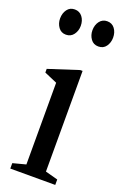

<svg xmlns="http://www.w3.org/2000/svg" viewBox="-153 -834 565 881"><g transform="rotate(20 130.0 -394.0)"><path d="M22.5 0V-26.5L85.5 -43V-442L23 -469V-487L169.5 -534.5H181V-43L242 -26.5V0ZM210 -664.5Q186 -664.5 172.8 -683Q159.5 -701.5 159.5 -725.5Q159.5 -751.5 173.2 -769.5Q187 -787.5 210 -787.5Q233.5 -787.5 247 -769.5Q260.5 -751.5 260.5 -725.5Q260.5 -701.5 247.5 -683Q234.5 -664.5 210 -664.5ZM51.5 -664.5Q28 -664.5 14.8 -683Q1.5 -701.5 1.5 -725.5Q1.5 -751.5 14.8 -769.5Q28 -787.5 51.5 -787.5Q75 -787.5 88.8 -769.5Q102.5 -751.5 102.5 -725.5Q102.5 -701.5 89 -683Q75.5 -664.5 51.5 -664.5Z"/></g></svg>

Font: Libre Caslon Condensed Medium
Style: Regular
Weight: 500
Designer: Pablo Impallari, Rodrigo Fuenzalida, Katja Schimmel, Ertekin Erdin
Foundry: Pablo Impallari, Rodrigo Fuenzalida
Version: Version 2.000; ttfautohint (v1.8.4.7-5d5b);gftools[0.9.33]